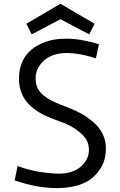

<svg xmlns="http://www.w3.org/2000/svg" viewBox="-20 -967 623 997"><path d="M310.5 -765.6 326.2 -766.1Q399.4 -766.1 493.7 -737.3L478 -664.1Q261.2 -733.4 187 -628.9Q165 -598.1 165 -562.3Q165 -526.4 177 -505.6Q189 -484.9 209.5 -468.8Q241.7 -443.4 298.3 -422.4Q355 -401.4 393.3 -381.6Q431.6 -361.8 461.9 -335.4Q529.8 -276.4 529.8 -198.7Q529.8 -135.3 502.7 -93.3Q475.6 -51.3 440.4 -29.3Q376 9.8 274.9 9.8Q171.9 9.8 56.2 -30.3L71.3 -105Q165 -69.8 276.9 -65.4Q371.6 -62 418 -121.1Q441.9 -152.3 441.9 -185.5Q441.9 -218.8 429 -240.5Q416 -262.2 394 -280.3Q354 -314 298.3 -333.5Q242.7 -353 206.5 -370.8Q170.4 -388.7 141.6 -414.1Q78.6 -470.2 78.6 -557.6Q78.6 -699.2 214.8 -749Q260.7 -765.6 310.5 -765.6ZM144.5 -788.6 116.7 -843.8 293.9 -947.3 471.2 -843.8 443.4 -788.6 293.9 -867.2Z"/></svg>

Font: Duru Sans
Style: Regular
Weight: 400
Designer: Onur Yazõcõgil
Foundry: Onur Yazõcõgil
Version: Version 1.001